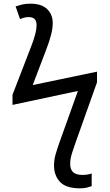

<svg xmlns="http://www.w3.org/2000/svg" viewBox="-20 -785 596 1045"><path d="M415 240Q340 240 307 205.5Q274 171 274 115Q274 86 282 57.5Q290 29 303 -8L404 -290L48 -214V-269L148 -528Q162 -563 170.5 -594.5Q179 -626 179 -649Q179 -692 136 -692Q114 -692 89 -681L65 -750Q79 -755 98.5 -760Q118 -765 146 -765Q206 -765 236.5 -735.5Q267 -706 267 -660Q267 -630 257.5 -593.5Q248 -557 229 -508L158 -322L508 -395V-337L392 -11Q380 23 373.5 43.5Q367 64 364.5 78Q362 92 362 108Q362 137 378 152Q394 167 429 167Q446 167 459 164.5Q472 162 479 159V228Q466 233 450.5 236.5Q435 240 415 240Z"/></svg>

Font: Go Noto Kurrent-Regular
Style: Regular
Weight: 400
Designer: Monotype Design Team
Foundry: Monotype Imaging Inc.
Version: Version 2.012; ttfautohint (v1.8.4.7-5d5b)